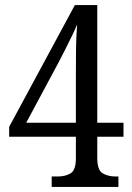

<svg xmlns="http://www.w3.org/2000/svg" viewBox="-20 -734 517 754"><path d="M183 -41H207Q237 -41 257.5 -53.5Q278 -66 278 -113V-197H16V-236L274 -714H362V-252H465V-197H362V-113Q362 -66 383 -53.5Q404 -41 433 -41H445V0H183ZM278 -252V-440Q278 -483 278.5 -537Q279 -591 283 -638Q277 -623 263.5 -595Q250 -567 235 -537.5Q220 -508 209 -487L83 -252Z"/></svg>

Font: Noto Serif Sinhala Condensed
Style: Regular
Weight: 400
Width: 3
Designer: Jelle Bosma - Monotype Design Team
Foundry: Monotype Imaging Inc.
Version: Version 2.007; ttfautohint (v1.8.4.7-5d5b)